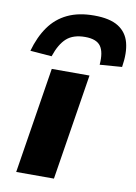

<svg xmlns="http://www.w3.org/2000/svg" viewBox="-88 -840 635 897"><g transform="rotate(10 230.0 -391.5)"><path d="M53 0 133 -503H312L232 0ZM122 -561 20 -569Q39 -637 73 -685Q107 -733 159.5 -758Q212 -783 285 -783Q360 -783 400.5 -757.5Q441 -732 453.5 -684.5Q466 -637 455 -569L350 -561Q355 -621 335 -649Q315 -677 261 -677Q205 -677 173.5 -649Q142 -621 122 -561Z"/></g></svg>

Font: Nunito Sans 7pt Expanded ExtraBold
Style: Italic
Weight: 800
Width: 7
Italic angle: -9°
Designer: Vernon Adams
Foundry: Vernon Adams
Version: Version 3.101;gftools[0.9.27]